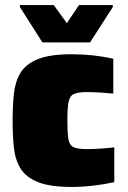

<svg xmlns="http://www.w3.org/2000/svg" viewBox="-20 -733 506 761"><path d="M264 8Q179 8 131 -11Q83 -30 61.5 -65Q40 -100 35 -148Q30 -196 30 -254Q30 -312 35 -360.5Q40 -409 61 -444Q82 -479 130 -498.5Q178 -518 264 -518Q351 -518 429 -500V-362Q411 -364 381 -366Q351 -368 324 -368Q288 -368 272 -360Q256 -352 251.5 -328Q247 -304 247 -255Q247 -206 251 -182Q255 -158 271 -150Q287 -142 324 -142Q347 -142 377.5 -144Q408 -146 433 -149V-11Q392 -2 348.5 3Q305 8 264 8ZM148 -565 59 -705V-713H193L245 -641L293 -713H427V-705L337 -565Z"/></svg>

Font: Saira Black
Style: Regular
Weight: 900
Designer: Hector Gatti with collaboration of the Omnibus-Type team
Foundry: Omnibus-Type
Version: Version 1.100; ttfautohint (v1.8.3)